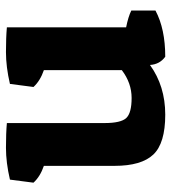

<svg xmlns="http://www.w3.org/2000/svg" viewBox="14 -566 561 628"><g transform="rotate(-90 294.0 -252.5)"><path d="M395 -42Q326 8 232.5 8Q139 8 102 -31Q65 -70 65 -158V-389Q30 -401 10 -423L20 -500Q76 -513 124 -513Q172 -513 205 -510V-191Q205 -137 221.5 -119.5Q238 -102 287 -102Q336 -102 378 -134V-389Q343 -401 323 -423L333 -500Q389 -513 437 -513Q485 -513 518 -510V-120Q553 -113 573 -103V-24Q513 8 422 8Q397 -10 395 -42Z"/></g></svg>

Font: Patua One
Style: Regular
Weight: 400
Designer: luciano Vergara
Foundry: Luciano Vergara
Version: Version 1.002